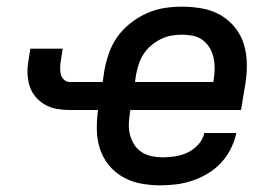

<svg xmlns="http://www.w3.org/2000/svg" viewBox="-20 -548 840 576"><path d="M461 8Q431 8 402 2.5Q373 -3 348.5 -17Q324 -31 306.5 -52.5Q289 -74 280 -101Q271 -128 270.5 -158Q270 -188 274 -218H189Q169 -218 149.5 -221.5Q130 -225 114 -234.5Q98 -244 86 -258.5Q74 -273 68.5 -291Q63 -309 62.5 -329Q62 -349 66 -369L71 -402H168L163 -369Q161 -358 160.5 -347.5Q160 -337 162 -327Q164 -317 171.5 -309.5Q179 -302 189 -302H288L293 -336Q298 -363 307 -389Q316 -415 332.5 -438Q349 -461 372 -479Q395 -497 421 -508.5Q447 -520 473.5 -524Q500 -528 526 -528Q557 -528 587 -522.5Q617 -517 642 -502.5Q667 -488 685 -465.5Q703 -443 711.5 -415.5Q720 -388 720.5 -357Q721 -326 716 -296L703 -218H371L370 -211Q367 -194 366.5 -176.5Q366 -159 370 -143.5Q374 -128 382.5 -114.5Q391 -101 404.5 -92Q418 -83 434.5 -79.5Q451 -76 468 -76Q486 -76 505.5 -79Q525 -82 543 -90.5Q561 -99 575 -114.5Q589 -130 593 -149H689Q684 -125 672.5 -102Q661 -79 643.5 -60Q626 -41 603.5 -27.5Q581 -14 557 -6Q533 2 509 5Q485 8 461 8ZM620 -302 621 -309Q624 -326 624 -343Q624 -360 620.5 -375.5Q617 -391 609 -404.5Q601 -418 588.5 -427.5Q576 -437 559.5 -440.5Q543 -444 526 -444Q510 -444 493.5 -441Q477 -438 462 -430.5Q447 -423 433.5 -411.5Q420 -400 410.5 -385.5Q401 -371 396 -355Q391 -339 388 -323L385 -302Z"/></svg>

Font: Iosevka Aile Medium Oblique
Style: Regular
Weight: 500
Italic angle: -9°
Designer: Belleve Invis
Foundry: Belleve Invis
Version: Version 31.1.0; ttfautohint (v1.8.4)